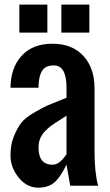

<svg xmlns="http://www.w3.org/2000/svg" viewBox="-20 -829 490 857"><path d="M151.9 -171.4Q151.9 -93.8 214.4 -93.8Q243.2 -93.8 270.5 -131.8Q275.4 -138.7 276.9 -139.6V-312.5Q269 -307.1 251 -295.9Q232.9 -284.2 222.2 -277.3Q188 -254.9 169.9 -230Q151.9 -205.1 151.9 -171.4ZM276.9 -437.5Q276.9 -537.1 220.2 -537.1Q190.4 -537.1 175.8 -522.9Q152.3 -499.5 151.9 -437.5H26.9Q27.8 -527.3 77.1 -580.6Q126 -633.8 213.9 -633.8Q301.8 -633.8 351.6 -580.1Q401.4 -526.4 401.9 -437.5V-156.2Q401.9 -58.6 418 0H293.5L276.9 -93.8Q245.6 -31.2 218.3 -11.2Q190.9 8.8 151.9 8.8Q99.6 8.8 63.5 -36.1Q27.3 -81.1 26.9 -132.8Q26.4 -183.6 42 -220.7Q57.6 -257.8 74.7 -280.3Q91.8 -302.7 131.8 -326.2Q171.9 -349.6 192.4 -358.4Q212.9 -367.2 242.7 -378.9Q272.5 -390.6 276.9 -392.6ZM253.9 -808.6H378.9V-683.6H253.9ZM66.4 -808.6H191.4V-683.6H66.4Z"/></svg>

Font: Oswald
Style: Book
Weight: 400
Designer: vernon adams
Foundry: vernon adams
Version: Version 1.000